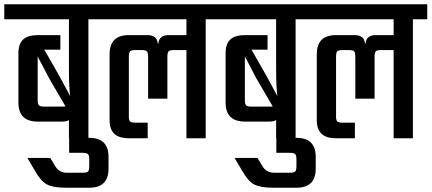

<svg xmlns="http://www.w3.org/2000/svg" viewBox="-40 -646 2016 897"><path d="M445 -626V-556H373V0H282V-85Q271 -78 250 -78H136Q46 -78 46 -167V-397Q46 -441 68 -461.5Q90 -482 138 -482H242V-414H167L236 -293L288 -197Q282 -236 282 -325V-556H-20V-626ZM165 -148H254Q263 -148 266 -149L189 -281Q177 -304 157.5 -341.5Q138 -379 136 -382V-178Q136 -160 142 -154Q148 -148 165 -148Z M377 -2Q467 -2 467 87V142Q467 231 377 231H269Q209 231 180 216Q151 201 124 153L88 92H195L219 132Q237 161 273 161H346Q365 161 371 155.5Q377 150 377 130V99Q377 80 371 74Q365 68 346 68H283V-2Z M988 -626V-556H921V0H831V-412H771Q753 -412 747.5 -406Q742 -400 742 -382V-185H652V-382Q652 -400 646.5 -406Q641 -412 623 -412H591Q573 -412 567.5 -406Q562 -400 562 -382V-101Q562 -84 568 -78.5Q574 -73 591 -73H650V0H563Q516 0 494 -21Q472 -42 472 -85V-393Q472 -482 562 -482H648Q694 -482 697 -443H700Q703 -482 748 -482H831V-556H405V-626Z M1413 -626V-556H1341V0H1250V-85Q1239 -78 1218 -78H1104Q1014 -78 1014 -167V-397Q1014 -441 1036 -461.5Q1058 -482 1106 -482H1210V-414H1135L1204 -293L1256 -197Q1250 -236 1250 -325V-556H948V-626ZM1133 -148H1222Q1231 -148 1234 -149L1157 -281Q1145 -304 1125.5 -341.5Q1106 -379 1104 -382V-178Q1104 -160 1110 -154Q1116 -148 1133 -148Z M1345 -2Q1435 -2 1435 87V142Q1435 231 1345 231H1237Q1177 231 1148 216Q1119 201 1092 153L1056 92H1163L1187 132Q1205 161 1241 161H1314Q1333 161 1339 155.5Q1345 150 1345 130V99Q1345 80 1339 74Q1333 68 1314 68H1251V-2Z M1956 -626V-556H1889V0H1799V-412H1739Q1721 -412 1715.5 -406Q1710 -400 1710 -382V-185H1620V-382Q1620 -400 1614.5 -406Q1609 -412 1591 -412H1559Q1541 -412 1535.5 -406Q1530 -400 1530 -382V-101Q1530 -84 1536 -78.5Q1542 -73 1559 -73H1618V0H1531Q1484 0 1462 -21Q1440 -42 1440 -85V-393Q1440 -482 1530 -482H1616Q1662 -482 1665 -443H1668Q1671 -482 1716 -482H1799V-556H1373V-626Z"/></svg>

Font: Teko Regular
Style: Regular
Weight: 400
Designer: Manushi Parikh, Jonny Pinhorn
Foundry: Indian Type Foundry
Version: Version 1.105;PS 1.0;hotconv 1.0.78;makeotf.lib2.5.61930; tt